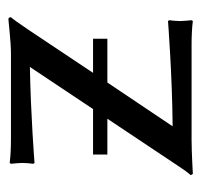

<svg xmlns="http://www.w3.org/2000/svg" viewBox="-31 -444 478 456"><g transform="rotate(-90 208.0 -216.0)"><path d="M136 -45 240 -200H344V-234H263L365 -387C382 -412 389 -422 395 -429C395 -433 394 -435 390 -435C385 -435 338 -429 309 -429H105C85 -429 64 -430 49 -432L47 -429C48 -416 49 -411 49 -402C49 -393 48 -384 47 -376L49 -373C49 -373 162 -382 277 -384L177 -234H69V-200H154L42 -32C34 -20 28 -11 20 -2L23 3C23 3 76 0 104 0H330C350 0 371 1 386 3L388 0C387 -13 386 -18 386 -27C386 -36 387 -45 388 -53L386 -56C386 -56 258 -46 136 -45Z"/></g></svg>

Font: Libertinus Sans
Style: Regular
Weight: 400
Designer: Philipp H. Poll, Khaled Hosny
Foundry: Caleb Maclennan
Version: Version 7.050;RELEASE